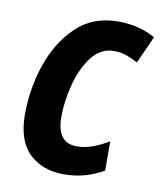

<svg xmlns="http://www.w3.org/2000/svg" viewBox="-69 -611 572 677"><g transform="rotate(10 217.0 -272.0)"><path d="M346 -28V-133Q316 -115 288 -105Q260 -95 232 -95Q161 -95 161 -188Q161 -243 176.5 -303.5Q192 -364 224 -406.5Q256 -449 304 -449Q328 -449 349.5 -441.5Q371 -434 390 -423L434 -521Q376 -554 301 -554Q210 -554 150.5 -496.5Q91 -439 62 -352Q33 -265 33 -175Q33 -81 80 -35.5Q127 10 204 10Q246 10 281.5 -0.5Q317 -11 346 -28Z"/></g></svg>

Font: Noto Sans UI SemiCondensed
Style: Bold Italic
Weight: 700
Width: 4
Designer: Monotype Design Team
Foundry: Monotype Imaging Inc.
Version: 1.001